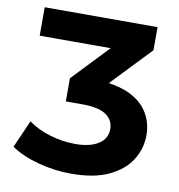

<svg xmlns="http://www.w3.org/2000/svg" viewBox="-80 -773 798 858"><g transform="rotate(10 319.0 -344.0)"><path d="M299 12Q222 12 148 -8Q74 -28 25 -62L80 -187Q122 -156 179 -139Q236 -122 294 -122Q361 -122 399 -146.5Q437 -171 437 -214Q437 -255 403 -278.5Q369 -302 295 -302H220V-407L376 -571H54V-700H566V-595L395 -416Q442 -409 479 -394Q540 -368 570.5 -321.5Q601 -275 601 -215Q601 -155 569 -103.5Q537 -52 470.5 -20Q404 12 299 12Z"/></g></svg>

Font: Montserrat Z
Style: Bold
Weight: 700
Designer: Julieta Ulanovsky
Foundry: Julieta Ulanovsky
Version: Version 8.000